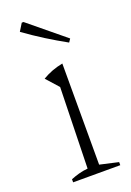

<svg xmlns="http://www.w3.org/2000/svg" viewBox="-139 -767 558 819"><g transform="rotate(-20 139.5 -357.5)"><path d="M45 0V-14Q62 -21 81.5 -26.5Q101 -32 123 -34L132 -401L82 -457Q104 -470 126.5 -478.5Q149 -487 175 -492V-33L259 -14V0ZM233 -566Q186 -592 140.5 -620.5Q95 -649 51 -681L72 -715H80L243 -581Z"/></g></svg>

Font: Piazzolla Thin Thin
Style: Regular
Weight: 250
Version: Version 2.005